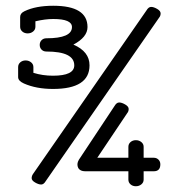

<svg xmlns="http://www.w3.org/2000/svg" viewBox="-20 -637 619 667"><path d="M139 -8Q132 4 123 4Q114 4 102 -3Q90 -10 90 -18Q90 -26 95 -33L489 -601Q496 -613 505 -613Q514 -613 526 -606Q538 -599 538 -590.5Q538 -582 533 -576ZM426 -13V-42H276Q259 -42 252 -53Q245 -67 254 -82L378 -269Q385 -281 394 -281Q403 -281 415 -274Q427 -267 427 -258.5Q427 -250 422 -244L318 -89H426V-127Q426 -137 433.5 -143.5Q441 -150 452 -150Q463 -150 471 -143.5Q479 -137 479 -127V-89H514Q524 -89 530.5 -82.5Q537 -76 537 -66Q537 -42 514 -42H479V-13Q479 -3 471 3.5Q463 10 452 10Q441 10 433.5 3.5Q426 -3 426 -13ZM141 -504Q230 -504 230 -543Q230 -571 165 -571Q137 -571 103 -563V-544Q103 -534 95 -527.5Q87 -521 76 -521Q65 -521 57.5 -527.5Q50 -534 50 -544V-578Q50 -591 65 -598Q104 -617 165 -617Q284 -617 284 -543Q284 -508 235 -482Q291 -458 291 -410Q291 -328 164 -328Q106 -328 63 -347Q43 -356 43 -369V-404Q43 -414 50.5 -420.5Q58 -427 69 -427Q80 -427 88 -420.5Q96 -414 96 -404V-384Q128 -374 164 -374Q238 -374 238 -410Q238 -458 141 -458Q131 -458 124.5 -464.5Q118 -471 118 -481Q118 -491 124.5 -497.5Q131 -504 141 -504Z"/></svg>

Font: Flamenco
Style: Regular
Weight: 400
Designer: Luciano Vergara
Foundry: Luciano Vergara
Version: Version 1.003